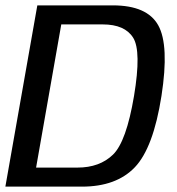

<svg xmlns="http://www.w3.org/2000/svg" viewBox="-30 -695 661 715"><path d="M-10 0H275.3Q403.2 0 472.1 -72.1Q541 -144.1 571.3 -337.7Q600.7 -526.8 559.2 -600.9Q517.8 -675 390.1 -675H109ZM104.4 -70.9 198.2 -604.1H352.4Q434.9 -604.1 465.9 -554.5Q497 -505 469.1 -337.7Q440.5 -167.3 390.7 -119.1Q341 -70.9 258.5 -70.9Z"/></svg>

Font: Anybody Thin
Style: Italic
Weight: 100
Italic angle: -10°
Designer: Tyler Finck
Foundry: Etcetera Type Company
Version: Version 1.114;gftools[0.9.25]